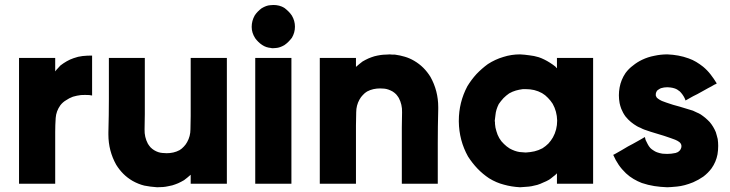

<svg xmlns="http://www.w3.org/2000/svg" viewBox="-20 -749 3015 793"><path d="M208 -454.1Q212.9 -460.9 218.8 -466.8Q223.6 -472.7 229.5 -478.5Q242.2 -488.3 255.9 -496.1Q269.5 -503.9 284.2 -508.8Q302.7 -515.6 321.3 -517.6Q339.8 -519.5 360.4 -519.5Q360.4 -517.6 360.4 -514.6Q360.4 -512.7 360.4 -509.8Q360.4 -492.2 360.4 -475.6Q360.4 -458 360.4 -440.4Q360.4 -428.7 360.4 -418Q360.4 -406.2 360.4 -394.5Q360.4 -387.7 360.4 -371.1Q360.4 -354.5 360.4 -354.5Q356.4 -355.5 348.6 -356.4Q331.1 -357.4 314.5 -356.4Q297.9 -354.5 281.2 -349.6Q265.6 -343.8 252.9 -335Q239.3 -327.1 229.5 -314.5Q211.9 -290 210 -261.7Q208 -232.4 208 -204.1Q208 -183.6 208 -164.1Q208 -143.6 208 -124Q208 -104.5 208 -85.9Q208 -66.4 208 -47.9Q208 -33.2 208 -18.6Q208 -4.9 208 9.8Q205.1 9.8 203.1 9.8Q200.2 9.8 198.2 9.8Q183.6 9.8 168.9 9.8Q154.3 9.8 139.6 9.8Q128.9 9.8 119.1 9.8Q109.4 9.8 98.6 9.8Q88.9 9.8 79.1 9.8Q69.3 9.8 58.6 9.8Q58.6 7.8 58.6 4.9Q58.6 2.9 58.6 0Q58.6 -56.6 58.6 -113.3Q58.6 -170.9 58.6 -227.5Q58.6 -266.6 58.6 -305.7Q58.6 -344.7 58.6 -383.8Q58.6 -415 58.6 -446.3Q58.6 -478.5 58.6 -509.8Q61.5 -509.8 64.5 -509.8Q66.4 -509.8 69.3 -509.8Q84 -509.8 98.6 -509.8Q113.3 -509.8 127.9 -509.8Q137.7 -509.8 147.5 -509.8Q158.2 -509.8 168 -509.8Q177.7 -509.8 187.5 -509.8Q198.2 -509.8 208 -509.8Q208 -507.8 208 -504.9Q208 -502.9 208 -500Q208 -490.2 208 -480.5Q208 -470.7 208 -460.9Q208 -459 208 -458Q208 -456.1 208 -454.1Z M767.6 -27.3Q761.7 -21.5 753.9 -15.6Q747.1 -9.8 740.2 -4.9Q728.5 2 715.8 7.8Q704.1 12.7 691.4 16.6Q690.4 16.6 672.9 20.5Q656.2 24.4 628.9 24.4Q600.6 22.5 576.2 17.6Q551.8 11.7 527.3 -2Q505.9 -14.6 489.3 -31.2Q472.7 -47.9 460 -68.4Q427.7 -126 427.7 -193.4Q427.7 -198.2 427.7 -202.1Q429.7 -274.4 429.7 -340.8Q429.7 -365.2 429.7 -389.6Q429.7 -414.1 429.7 -438.5Q429.7 -457 429.7 -474.6Q429.7 -492.2 429.7 -509.8Q431.6 -509.8 434.6 -509.8Q437.5 -509.8 439.5 -509.8Q454.1 -509.8 468.8 -509.8Q483.4 -509.8 498 -509.8Q507.8 -509.8 518.6 -509.8Q528.3 -509.8 538.1 -509.8Q548.8 -509.8 558.6 -509.8Q568.4 -509.8 578.1 -509.8Q578.1 -507.8 578.1 -504.9Q578.1 -502.9 578.1 -500Q578.1 -466.8 578.1 -433.6Q578.1 -400.4 578.1 -367.2Q578.1 -344.7 578.1 -322.3Q578.1 -299.8 578.1 -277.3Q578.1 -248 577.1 -214.8Q576.2 -182.6 590.8 -155.3Q595.7 -147.5 601.6 -140.6Q608.4 -133.8 616.2 -128.9Q633.8 -118.2 651.4 -117.2Q668.9 -116.2 668 -116.2Q681.6 -116.2 695.3 -119.1Q709 -122.1 721.7 -128.9Q731.4 -134.8 739.3 -143.6Q747.1 -151.4 752.9 -162.1Q766.6 -186.5 766.6 -214.8Q767.6 -242.2 767.6 -269.5Q767.6 -292 767.6 -315.4Q767.6 -337.9 767.6 -360.4Q767.6 -381.8 767.6 -403.3Q767.6 -424.8 767.6 -446.3Q767.6 -461.9 767.6 -478.5Q767.6 -494.1 767.6 -509.8Q770.5 -509.8 772.5 -509.8Q775.4 -509.8 777.3 -509.8Q782.2 -509.8 787.1 -509.8Q791 -509.8 795.9 -509.8Q805.7 -509.8 816.4 -509.8Q826.2 -509.8 835.9 -509.8Q846.7 -509.8 856.4 -509.8Q866.2 -509.8 876 -509.8Q886.7 -509.8 896.5 -509.8Q906.2 -509.8 917 -509.8Q917 -507.8 917 -504.9Q917 -502.9 917 -500Q917 -443.4 917 -386.7Q917 -329.1 917 -272.5Q917 -233.4 917 -194.3Q917 -155.3 917 -116.2Q917 -85 917 -53.7Q917 -21.5 917 9.8Q914.1 9.8 911.1 9.8Q909.2 9.8 906.2 9.8Q891.6 9.8 877 9.8Q862.3 9.8 847.7 9.8Q837.9 9.8 828.1 9.8Q817.4 9.8 807.6 9.8Q797.9 9.8 787.1 9.8Q777.3 9.8 767.6 9.8Q767.6 7.8 767.6 4.9Q767.6 2.9 767.6 0Q767.6 -6.8 767.6 -12.7Q767.6 -19.5 767.6 -25.4Q767.6 -26.4 767.6 -26.4Q767.6 -27.3 767.6 -27.3Z M1108.4 -549.8Q1106.4 -549.8 1103.5 -549.8Q1101.6 -549.8 1099.6 -550.8Q1088.9 -551.8 1080.1 -554.7Q1071.3 -557.6 1062.5 -563.5Q1053.7 -569.3 1046.9 -576.2Q1040 -583 1034.2 -590.8Q1019.5 -613.3 1019.5 -637.7Q1019.5 -663.1 1032.2 -685.5Q1038.1 -694.3 1044.9 -701.2Q1052.7 -709 1060.5 -714.8Q1080.1 -726.6 1095.7 -727.5Q1111.3 -728.5 1108.4 -728.5Q1121.1 -728.5 1132.8 -725.6Q1144.5 -722.7 1155.3 -715.8Q1164.1 -709 1171.9 -701.2Q1179.7 -693.4 1185.5 -684.6Q1198.2 -663.1 1198.2 -638.7Q1198.2 -614.3 1185.5 -592.8Q1178.7 -584 1170.9 -576.2Q1163.1 -568.4 1154.3 -562.5Q1135.7 -551.8 1120.1 -550.8Q1105.5 -549.8 1108.4 -549.8ZM1034.2 0Q1034.2 -17.6 1034.2 -36.1Q1034.2 -53.7 1034.2 -71.3Q1034.2 -110.4 1034.2 -149.4Q1034.2 -188.5 1034.2 -227.5Q1034.2 -266.6 1034.2 -305.7Q1034.2 -344.7 1034.2 -383.8Q1034.2 -415 1034.2 -446.3Q1034.2 -478.5 1034.2 -509.8Q1037.1 -509.8 1039.1 -509.8Q1042 -509.8 1043.9 -509.8Q1058.6 -509.8 1073.2 -509.8Q1087.9 -509.8 1102.5 -509.8Q1113.3 -509.8 1123 -509.8Q1132.8 -509.8 1143.6 -509.8Q1153.3 -509.8 1163.1 -509.8Q1172.9 -509.8 1183.6 -509.8Q1183.6 -507.8 1183.6 -504.9Q1183.6 -502.9 1183.6 -500Q1183.6 -443.4 1183.6 -386.7Q1183.6 -329.1 1183.6 -272.5Q1183.6 -233.4 1183.6 -194.3Q1183.6 -155.3 1183.6 -116.2Q1183.6 -85 1183.6 -53.7Q1183.6 -21.5 1183.6 9.8Q1180.7 9.8 1178.7 9.8Q1175.8 9.8 1172.9 9.8Q1158.2 9.8 1143.6 9.8Q1128.9 9.8 1114.3 9.8Q1104.5 9.8 1094.7 9.8Q1085 9.8 1074.2 9.8Q1064.5 9.8 1054.7 9.8Q1043.9 9.8 1034.2 9.8Q1034.2 7.8 1034.2 4.9Q1034.2 2.9 1034.2 0Z M1450.2 -472.7Q1456.1 -478.5 1463.9 -484.4Q1470.7 -490.2 1477.5 -495.1Q1489.3 -502 1502 -507.8Q1513.7 -512.7 1526.4 -516.6Q1553.7 -523.4 1573.2 -523.4Q1592.8 -524.4 1588.9 -524.4Q1594.7 -523.4 1600.6 -523.4Q1605.5 -523.4 1611.3 -523.4Q1632.8 -520.5 1652.3 -514.6Q1671.9 -508.8 1690.4 -498Q1711.9 -485.4 1728.5 -468.8Q1745.1 -452.1 1757.8 -431.6Q1790 -374 1790 -306.6Q1790 -301.8 1790 -297.9Q1788.1 -225.6 1788.1 -159.2Q1788.1 -134.8 1788.1 -110.4Q1788.1 -85.9 1788.1 -61.5Q1788.1 -43 1788.1 -25.4Q1788.1 -7.8 1788.1 9.8Q1786.1 9.8 1783.2 9.8Q1780.3 9.8 1778.3 9.8Q1763.7 9.8 1749 9.8Q1734.4 9.8 1719.7 9.8Q1709 9.8 1699.2 9.8Q1689.5 9.8 1679.7 9.8Q1668.9 9.8 1659.2 9.8Q1649.4 9.8 1639.6 9.8Q1639.6 7.8 1639.6 4.9Q1639.6 2.9 1639.6 0Q1639.6 -33.2 1639.6 -66.4Q1639.6 -99.6 1639.6 -132.8Q1639.6 -155.3 1639.6 -177.7Q1639.6 -200.2 1639.6 -222.7Q1639.6 -252 1640.6 -285.2Q1641.6 -317.4 1627 -344.7Q1622.1 -352.5 1616.2 -359.4Q1609.4 -366.2 1601.6 -371.1Q1584 -380.9 1568.4 -382.8Q1551.8 -383.8 1549.8 -383.8Q1536.1 -383.8 1522.5 -380.9Q1508.8 -377.9 1496.1 -371.1Q1486.3 -365.2 1478.5 -356.4Q1470.7 -348.6 1464.8 -337.9Q1451.2 -313.5 1451.2 -285.2Q1450.2 -257.8 1450.2 -230.5Q1450.2 -208 1450.2 -184.6Q1450.2 -162.1 1450.2 -139.6Q1450.2 -118.2 1450.2 -96.7Q1450.2 -75.2 1450.2 -53.7Q1450.2 -38.1 1450.2 -21.5Q1450.2 -5.9 1450.2 9.8Q1447.3 9.8 1445.3 9.8Q1442.4 9.8 1440.4 9.8Q1425.8 9.8 1411.1 9.8Q1396.5 9.8 1381.8 9.8Q1371.1 9.8 1361.3 9.8Q1351.6 9.8 1340.8 9.8Q1331.1 9.8 1321.3 9.8Q1311.5 9.8 1300.8 9.8Q1300.8 7.8 1300.8 4.9Q1300.8 2.9 1300.8 0Q1300.8 -56.6 1300.8 -113.3Q1300.8 -170.9 1300.8 -227.5Q1300.8 -266.6 1300.8 -305.7Q1300.8 -344.7 1300.8 -383.8Q1300.8 -415 1300.8 -446.3Q1300.8 -478.5 1300.8 -509.8Q1303.7 -509.8 1306.6 -509.8Q1308.6 -509.8 1311.5 -509.8Q1326.2 -509.8 1340.8 -509.8Q1355.5 -509.8 1370.1 -509.8Q1379.9 -509.8 1389.6 -509.8Q1400.4 -509.8 1410.2 -509.8Q1419.9 -509.8 1429.7 -509.8Q1440.4 -509.8 1450.2 -509.8Q1450.2 -507.8 1450.2 -504.9Q1450.2 -502.9 1450.2 -500Q1450.2 -493.2 1450.2 -487.3Q1450.2 -480.5 1450.2 -474.6Q1450.2 -473.6 1450.2 -473.6Q1450.2 -472.7 1450.2 -472.7Z M2280.3 -466.8Q2280.3 -467.8 2280.3 -467.8Q2280.3 -468.8 2280.3 -469.7Q2280.3 -474.6 2280.3 -478.5Q2280.3 -483.4 2280.3 -488.3Q2280.3 -494.1 2280.3 -499Q2280.3 -504.9 2280.3 -509.8Q2283.2 -509.8 2286.1 -509.8Q2288.1 -509.8 2291 -509.8Q2294.9 -509.8 2299.8 -509.8Q2304.7 -509.8 2309.6 -509.8Q2319.3 -509.8 2329.1 -509.8Q2339.8 -509.8 2349.6 -509.8Q2359.4 -509.8 2369.1 -509.8Q2379.9 -509.8 2389.6 -509.8Q2399.4 -509.8 2410.2 -509.8Q2419.9 -509.8 2429.7 -509.8Q2429.7 -507.8 2429.7 -504.9Q2429.7 -502.9 2429.7 -500Q2429.7 -443.4 2429.7 -386.7Q2429.7 -329.1 2429.7 -272.5Q2429.7 -233.4 2429.7 -194.3Q2429.7 -155.3 2429.7 -116.2Q2429.7 -85 2429.7 -53.7Q2429.7 -21.5 2429.7 9.8Q2427.7 9.8 2424.8 9.8Q2421.9 9.8 2419.9 9.8Q2405.3 9.8 2390.6 9.8Q2376 9.8 2361.3 9.8Q2350.6 9.8 2340.8 9.8Q2331.1 9.8 2321.3 9.8Q2310.5 9.8 2300.8 9.8Q2291 9.8 2280.3 9.8Q2280.3 7.8 2280.3 4.9Q2280.3 2.9 2280.3 0Q2280.3 -6.8 2280.3 -13.7Q2280.3 -20.5 2280.3 -26.4Q2280.3 -28.3 2280.3 -30.3Q2280.3 -31.2 2280.3 -33.2Q2273.4 -25.4 2264.6 -19.5Q2256.8 -12.7 2248 -6.8Q2236.3 0 2223.6 4.9Q2211.9 10.7 2199.2 14.6Q2174.8 21.5 2154.3 22.5Q2134.8 24.4 2127.9 24.4Q2092.8 22.5 2061.5 13.7Q2030.3 5.9 2000 -12.7Q1973.6 -30.3 1952.1 -52.7Q1930.7 -75.2 1913.1 -102.5Q1876 -168.9 1875 -247.1Q1875 -249 1875 -250Q1875 -326.2 1910.2 -392.6Q1926.8 -419.9 1948.2 -443.4Q1969.7 -465.8 1995.1 -484.4Q2025.4 -503.9 2058.6 -513.7Q2091.8 -524.4 2127.9 -524.4Q2147.5 -523.4 2167 -520.5Q2185.5 -518.6 2205.1 -512.7Q2216.8 -508.8 2228.5 -502.9Q2240.2 -497.1 2251 -490.2Q2256.8 -486.3 2262.7 -482.4Q2268.6 -477.5 2274.4 -473.6Q2276.4 -470.7 2277.3 -469.7Q2279.3 -468.8 2280.3 -466.8ZM2023.4 -250Q2023.4 -247.1 2024.4 -243.2Q2024.4 -240.2 2024.4 -237.3Q2025.4 -221.7 2030.3 -207Q2034.2 -192.4 2042 -178.7Q2049.8 -165 2061.5 -154.3Q2072.3 -143.6 2085 -135.7Q2106.4 -124 2126 -121.1Q2144.5 -119.1 2151.4 -119.1Q2169.9 -120.1 2187.5 -124Q2204.1 -127.9 2220.7 -136.7Q2234.4 -145.5 2245.1 -156.2Q2255.9 -168 2263.7 -181.6Q2281.2 -212.9 2281.2 -251Q2280.3 -289.1 2262.7 -320.3Q2253.9 -334 2243.2 -344.7Q2232.4 -356.4 2218.8 -364.3Q2203.1 -373 2186.5 -377Q2169.9 -380.9 2151.4 -380.9Q2148.4 -380.9 2145.5 -380.9Q2142.6 -380.9 2139.6 -380.9Q2124 -378.9 2110.4 -375Q2096.7 -371.1 2083 -363.3Q2070.3 -354.5 2059.6 -343.8Q2048.8 -332 2040 -319.3Q2028.3 -295.9 2026.4 -274.4Q2023.4 -252 2023.4 -250Z M2736.3 -388.7Q2729.5 -388.7 2722.7 -387.7Q2716.8 -386.7 2710 -384.8Q2705.1 -382.8 2701.2 -379.9Q2697.3 -377.9 2693.4 -374Q2692.4 -372.1 2690.4 -368.2Q2688.5 -364.3 2688.5 -358.4Q2688.5 -357.4 2688.5 -356.4Q2688.5 -355.5 2688.5 -354.5Q2689.5 -350.6 2691.4 -347.7Q2693.4 -344.7 2697.3 -341.8Q2705.1 -335.9 2713.9 -332Q2723.6 -328.1 2732.4 -325.2Q2759.8 -315.4 2787.1 -308.6Q2814.5 -300.8 2841.8 -292Q2850.6 -288.1 2858.4 -284.2Q2866.2 -281.2 2874 -276.4Q2894.5 -262.7 2911.1 -245.1Q2926.8 -226.6 2936.5 -203.1Q2938.5 -196.3 2940.4 -189.5Q2942.4 -182.6 2944.3 -174.8Q2946.3 -160.2 2946.3 -146.5Q2946.3 -128.9 2943.4 -111.3Q2937.5 -80.1 2918.9 -53.7Q2904.3 -34.2 2884.8 -19.5Q2865.2 -5.9 2842.8 3.9Q2806.6 18.6 2776.4 21.5Q2746.1 24.4 2735.4 24.4Q2708 23.4 2682.6 19.5Q2657.2 15.6 2630.9 6.8Q2613.3 0 2596.7 -9.8Q2580.1 -19.5 2565.4 -33.2Q2547.9 -49.8 2535.2 -68.4Q2522.5 -86.9 2512.7 -109.4Q2514.6 -110.4 2516.6 -111.3Q2518.6 -112.3 2520.5 -113.3Q2534.2 -121.1 2547.9 -128.9Q2560.5 -136.7 2574.2 -144.5Q2583 -149.4 2592.8 -154.3Q2601.6 -159.2 2610.4 -164.1Q2618.2 -168.9 2626 -172.9Q2634.8 -177.7 2642.6 -182.6Q2642.6 -182.6 2643.6 -182.6Q2644.5 -178.7 2646.5 -170.9Q2650.4 -162.1 2655.3 -153.3Q2659.2 -145.5 2666 -137.7Q2671.9 -131.8 2678.7 -127.9Q2685.5 -123 2693.4 -120.1Q2704.1 -116.2 2715.8 -114.3Q2727.5 -113.3 2735.4 -113.3Q2744.1 -113.3 2752.9 -114.3Q2761.7 -115.2 2770.5 -117.2Q2775.4 -119.1 2780.3 -121.1Q2784.2 -124 2788.1 -127.9Q2792 -132.8 2793.9 -139.6Q2795.9 -146.5 2793 -153.3Q2792 -155.3 2790 -158.2Q2788.1 -160.2 2786.1 -162.1Q2778.3 -168 2768.6 -171.9Q2758.8 -175.8 2750 -178.7Q2722.7 -188.5 2695.3 -196.3Q2668 -204.1 2640.6 -213.9Q2632.8 -216.8 2626 -220.7Q2618.2 -223.6 2611.3 -227.5Q2597.7 -235.4 2585.9 -245.1Q2574.2 -254.9 2564.5 -266.6Q2564.5 -266.6 2564.5 -266.6Q2564.5 -266.6 2564.5 -266.6Q2558.6 -274.4 2553.7 -283.2Q2549.8 -291 2545.9 -299.8Q2543.9 -305.7 2542 -311.5Q2540 -317.4 2539.1 -323.2Q2533.2 -355.5 2539.1 -387.7Q2544.9 -419.9 2563.5 -447.3Q2577.1 -465.8 2594.7 -478.5Q2611.3 -492.2 2631.8 -502Q2656.2 -513.7 2682.6 -518.6Q2709 -524.4 2736.3 -524.4Q2759.8 -523.4 2781.2 -519.5Q2802.7 -515.6 2824.2 -507.8Q2840.8 -502 2855.5 -493.2Q2870.1 -484.4 2883.8 -473.6Q2901.4 -459 2915 -441.4Q2928.7 -423.8 2940.4 -404.3Q2937.5 -403.3 2935.5 -401.4Q2933.6 -400.4 2930.7 -399.4Q2918 -391.6 2904.3 -384.8Q2891.6 -377.9 2877.9 -370.1Q2869.1 -365.2 2860.4 -360.4Q2851.6 -355.5 2842.8 -351.6Q2835 -346.7 2827.1 -342.8Q2819.3 -338.9 2811.5 -334Q2810.5 -336.9 2809.6 -338.9Q2808.6 -341.8 2807.6 -343.8Q2803.7 -351.6 2798.8 -358.4Q2793.9 -365.2 2788.1 -371.1Q2783.2 -375 2777.3 -378.9Q2772.5 -381.8 2766.6 -383.8Q2757.8 -386.7 2749 -387.7Q2740.2 -388.7 2736.3 -388.7Z"/></svg>

Font: LeFont
Style: Bold
Weight: 800
Designer: Leryon MEDIA
Version: Version 1.0